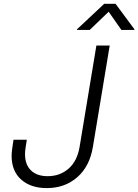

<svg xmlns="http://www.w3.org/2000/svg" viewBox="-20 -963 715 993"><path d="M221.7 9.8Q139.2 9.8 89.6 -34.2Q40 -78.1 40 -158.2Q40 -165.5 40.8 -174.3Q41.5 -183.1 43.7 -198.5Q45.9 -213.9 49.8 -240.2H118.7Q114.7 -215.3 112.5 -201.2Q110.4 -187 109.9 -179.7Q109.4 -172.4 109.4 -166.5Q109.4 -111.3 140.4 -81.5Q171.4 -51.8 226.6 -51.8Q290 -51.8 334.7 -90.8Q379.4 -129.9 391.6 -203.1L478.5 -727.5H547.4L460.4 -203.1Q443.8 -102.5 379.6 -46.4Q315.4 9.8 221.7 9.8ZM443.8 -808.1H377.9L378.4 -811.5L519 -943.4H577.6L675.3 -811.5L674.8 -808.1H607.9L542 -902.3Z"/></svg>

Font: Inter 18pt Light
Style: Italic
Weight: 300
Italic angle: -9.3988°
Designer: Rasmus Andersson
Foundry: rsms
Version: Version 4.001;git-66647c0bb